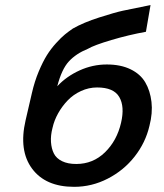

<svg xmlns="http://www.w3.org/2000/svg" viewBox="-20 -721 640 751"><path d="M397.9 -468.8Q452.1 -468.8 490.7 -450Q529.3 -431.2 548.3 -398.7Q567.4 -366.2 572.5 -322.5Q577.6 -278.8 564.5 -228.5Q549.3 -163.1 506.8 -108.9Q464.4 -54.7 401.9 -22.5Q339.4 9.8 270 9.8Q158.2 9.8 105.5 -61.3Q52.7 -132.3 80.1 -250.5L105 -357.9Q115.2 -402.3 131.3 -440.9Q147.5 -479.5 163.3 -504.9Q179.2 -530.3 199.5 -552.5Q219.7 -574.7 233.9 -586.2Q248 -597.7 265.1 -609.4Q307.1 -633.3 368.4 -652.8Q429.7 -672.4 460.2 -679Q490.7 -685.5 568.8 -701.2L550.8 -596.7Q483.4 -584.5 415.8 -564.5Q348.1 -544.4 323.2 -529.8Q277.3 -511.2 249.3 -480.7Q221.2 -450.2 204.1 -383.8Q240.2 -422.4 291.3 -445.6Q342.3 -468.8 397.9 -468.8ZM453.6 -241.2Q468.3 -304.2 446.5 -341.6Q424.8 -378.9 359.9 -378.9Q327.1 -378.9 296.9 -365Q266.6 -351.1 244.6 -328.1Q222.7 -305.2 207.3 -277.6Q191.9 -250 185.5 -221.2Q177.7 -191.4 179.4 -165.5Q181.2 -139.6 190.7 -120.6Q200.2 -101.6 222.7 -90.6Q245.1 -79.6 278.3 -79.6Q343.8 -79.6 390.6 -125.2Q437.5 -170.9 453.6 -241.2Z"/></svg>

Font: HK Grotesk SemiBold Italic
Style: Regular
Weight: 600
Italic angle: -13°
Designer: Alfredo Marco Pradil and Stefan Peev
Foundry: Hanken Design Co.
Version: Version 1.000;PS 001.000;hotconv 1.0.88;makeotf.lib2.5.64775